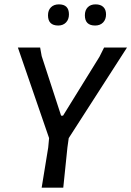

<svg xmlns="http://www.w3.org/2000/svg" viewBox="-20 -860 602 880"><path d="M250 -840Q296 -840 296 -794Q296 -771 282.5 -757Q269 -743 247 -743Q200 -743 200 -790Q200 -813 213.5 -826.5Q227 -840 250 -840ZM466 -794Q466 -771 452.5 -757Q439 -743 416 -743Q369 -743 369 -790Q369 -813 382 -826.5Q395 -840 418 -840Q441 -840 453.5 -828Q466 -816 466 -794ZM562 -642 295 -227 289 -184 270 0H171L201 -184L205 -227L62 -642H164L171 -603L260 -330H269L436 -600L457 -642Z"/></svg>

Font: Alegreya Sans SC Medium
Style: Italic
Weight: 500
Italic angle: -7°
Designer: Juan Pablo del Peral
Foundry: Huerta Tipografica
Version: Version 2.007